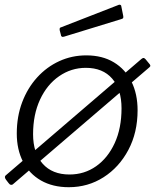

<svg xmlns="http://www.w3.org/2000/svg" viewBox="-34 -771 647 801"><path d="M22 -4Q17 1 11.5 0Q6 -1 2 -7L-8 -20Q-13 -26 -13.5 -31.5Q-14 -37 -7 -42L556 -525Q562 -530 566 -529Q570 -528 574 -523L588 -506Q592 -502 593 -498Q594 -494 589 -490ZM253 10Q186 10 137 -18Q88 -46 62 -96.5Q36 -147 36 -214Q36 -285 58.5 -344.5Q81 -404 121 -448Q161 -492 213.5 -516Q266 -540 326 -540Q393 -540 441 -511Q489 -482 514.5 -430.5Q540 -379 540 -311Q540 -218 501.5 -145.5Q463 -73 398 -31.5Q333 10 253 10ZM256 -43Q318 -43 367 -77.5Q416 -112 444.5 -174Q473 -236 473 -319Q473 -398 434 -443Q395 -488 324 -488Q263 -488 212.5 -453Q162 -418 133 -355.5Q104 -293 104 -211Q104 -133 144 -88Q184 -43 256 -43ZM472 -745 480 -705Q481 -700 480 -696.5Q479 -693 471 -691L233 -618Q227 -616 223.5 -618.5Q220 -621 220 -626L215 -645Q214 -655 218 -656L462 -751Q465 -752 468.5 -750.5Q472 -749 472 -745Z"/></svg>

Font: Libre Franklin Light
Style: Italic
Weight: 300
Italic angle: -8°
Designer: Pablo Impallari, Rodrigo Fuenzalida, Nhung Nguyen
Foundry: Impallari Type
Version: Version 3.000